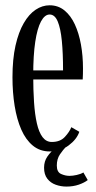

<svg xmlns="http://www.w3.org/2000/svg" viewBox="-20 -548 355 708"><path d="M163.5 10.5Q127.5 10.5 101.2 -11Q75 -32.5 58.5 -70.2Q42 -108 34 -157.5Q26 -207 26 -263Q26 -330 37.2 -380Q48.5 -430 67.8 -463Q87 -496 111.5 -512.2Q136 -528.5 163 -528.5Q194.5 -528.5 217.8 -509.5Q241 -490.5 256 -458Q271 -425.5 278.5 -383.8Q286 -342 286 -296Q286 -285.5 285.8 -275.2Q285.5 -265 285 -255H95.5V-288.5H212.5Q212.5 -351.5 208 -397.5Q203.5 -443.5 192.8 -469Q182 -494.5 163 -494.5Q145 -494.5 131.2 -469Q117.5 -443.5 110 -394Q102.5 -344.5 102.5 -270.5Q102.5 -216 105.5 -171Q108.5 -126 116 -93Q123.5 -60 137 -42.2Q150.5 -24.5 171 -24.5Q202 -24.5 219.2 -43.2Q236.5 -62 243 -79L272.5 -62Q263 -34 233.2 -11.8Q203.5 10.5 163.5 10.5ZM225 140Q204.5 140 185.5 133.2Q166.5 126.5 154.5 111Q142.5 95.5 142.5 70.5Q142.5 47 154.5 29.5Q166.5 12 182.2 0Q198 -12 209.5 -18L223.5 -7Q213 4 201.2 21Q189.5 38 189.5 62.5Q189.5 86.5 205.2 93.5Q221 100.5 236 100.5Q248 100.5 262.8 97.2Q277.5 94 287.5 88L303.5 116Q291.5 125.5 270.8 132.8Q250 140 225 140Z"/></svg>

Font: Imbue Thin 10pt
Style: Regular
Weight: 400
Version: Version 1.102